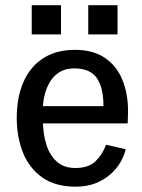

<svg xmlns="http://www.w3.org/2000/svg" viewBox="-20 -701 543 733"><path d="M269.5 11.7Q190.9 11.7 141.1 -23.7Q91.3 -59.1 67.6 -118.7Q43.9 -178.2 43.9 -250Q43.9 -330.6 70.1 -389.2Q96.2 -447.8 145.8 -479.2Q195.3 -510.7 265.6 -510.7Q335.4 -510.7 380.4 -480.2Q425.3 -449.7 447 -396.7Q468.8 -343.8 468.8 -276.9Q468.8 -274.9 468.5 -264.9Q468.3 -254.9 468 -244.6Q467.8 -234.4 467.3 -230H144Q145 -188.5 157 -149.2Q168.9 -109.9 196 -84.7Q223.1 -59.6 268.1 -59.6Q318.8 -59.6 345.5 -86.2Q372.1 -112.8 384.8 -148.4L460 -131.3Q448.7 -87.9 421.6 -55.9Q394.5 -23.9 356 -6.1Q317.4 11.7 269.5 11.7ZM144 -295.9H375Q375 -366.2 349.6 -403.1Q324.2 -439.9 263.7 -439.9Q230.5 -439.9 207.8 -426Q185.1 -412.1 171.6 -389.9Q158.2 -367.7 151.6 -343Q145 -318.4 144 -295.9ZM316.9 -569.8V-681.2H428.7V-569.8ZM101.1 -569.8V-681.2H212.9V-569.8Z"/></svg>

Font: Pontano Sans SemiBold
Style: Regular
Weight: 600
Designer: Vernon Adams
Foundry: Vernon Adams
Version: Version 2.001